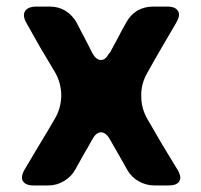

<svg xmlns="http://www.w3.org/2000/svg" viewBox="-20 -566 614 586"><path d="M365.2 -497.1Q377 -519.5 398.4 -533.2Q420.9 -545.9 446.3 -545.9Q460.9 -545.9 491.2 -545.9Q515.6 -545.9 523.4 -532.2Q531.2 -519.5 518.6 -498Q496.1 -459 473.6 -420.9Q451.2 -382.8 429.7 -343.8Q410.2 -310.5 411.1 -272.5Q411.1 -234.4 430.7 -201.2Q453.1 -163.1 475.6 -124Q499 -85.9 522.5 -46.9Q530.3 -33.2 530.3 -23.4Q530.3 -17.6 527.3 -12.7Q519.5 0 495.1 0Q480.5 0 451.2 0Q425.8 0 403.3 -12.7Q380.9 -25.4 368.2 -47.9Q355.5 -71.3 341.8 -94.7Q329.1 -117.2 315.4 -140.6Q303.7 -162.1 288.1 -162.1Q273.4 -162.1 261.7 -140.6Q249 -117.2 235.4 -94.7Q222.7 -71.3 210 -48.8Q197.3 -26.4 175.8 -13.7Q153.3 0 127.9 0Q112.3 0 82 0Q57.6 0 49.8 -13.7Q46.9 -17.6 46.9 -23.4Q46.9 -34.2 54.7 -47.9Q78.1 -86.9 100.6 -125Q124 -163.1 146.5 -202.1Q166 -234.4 167 -273.4Q167 -311.5 148.4 -344.7Q126 -382.8 103.5 -419.9Q82 -458 60.5 -496.1Q47.9 -518.6 56.6 -532.2Q65.4 -545.9 91.8 -545.9Q105.5 -545.9 132.8 -545.9Q158.2 -545.9 179.7 -533.2Q201.2 -519.5 213.9 -497.1Q225.6 -473.6 238.3 -450.2Q250 -427.7 261.7 -404.3Q273.4 -382.8 288.1 -382.8Q302.7 -382.8 313.5 -404.3Q314.5 -404.3 314.5 -403.3Q327.1 -426.8 339.8 -450.2Q351.6 -473.6 365.2 -497.1Z"/></svg>

Font: DeepSea
Style: Bold
Weight: 700
Designer: Stem
Version: Version 3.019;git-0a5106e0b